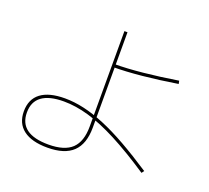

<svg xmlns="http://www.w3.org/2000/svg" viewBox="-137 -972 1275 1173"><g transform="rotate(20 500.0 -385.0)"><path d="M280 30Q178 30 124 -11Q70 -52 70 -130Q70 -209 123.5 -249.5Q177 -290 280 -290Q340 -290 404.5 -275.5Q469 -261 541.5 -231Q614 -201 699 -153Q784 -105 886 -38L874 -22Q740 -111 635 -165.5Q530 -220 444 -245Q358 -270 280 -270Q186 -270 138 -235Q90 -200 90 -130Q90 10 280 10Q384 10 432 -36Q480 -82 480 -180V-800H500V-180Q500 -74 446 -22Q392 30 280 30ZM490 -590Q570 -590 674.5 -600.5Q779 -611 898 -630L902 -610Q783 -591 677.5 -580.5Q572 -570 490 -570Z"/></g></svg>

Font: M PLUS 2 Thin Thin
Style: Regular
Weight: 250
Version: Version 1.001